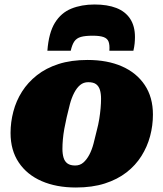

<svg xmlns="http://www.w3.org/2000/svg" viewBox="-20 -821 728 855"><path d="M401 -801Q343 -801 297.5 -782.5Q252 -764 224.5 -719.5Q197 -675 191 -595H295Q301 -622 311 -636.5Q321 -651 340 -656.5Q359 -662 393 -662Q424 -662 441 -656Q458 -650 463.5 -635.5Q469 -621 467 -595H574Q578 -612 579.5 -627Q581 -642 581 -656Q581 -705 559.5 -737.5Q538 -770 498 -785.5Q458 -801 401 -801ZM411 -240Q418 -266 422 -291Q426 -316 428 -339Q430 -362 430 -381Q430 -404 425 -420.5Q420 -437 408 -446Q396 -455 373 -455Q352 -455 337 -442.5Q322 -430 310.5 -408Q299 -386 291.5 -358Q284 -330 277 -299Q271 -273 266.5 -248Q262 -223 260 -200.5Q258 -178 258 -158Q258 -136 263 -119Q268 -102 280.5 -93Q293 -84 315 -84Q336 -84 351 -97Q366 -110 377.5 -131.5Q389 -153 396.5 -181.5Q404 -210 411 -240ZM27 -229Q27 -277 39.5 -324.5Q52 -372 78 -413Q104 -454 144.5 -486Q185 -518 241 -536Q297 -554 370 -554Q458 -554 523 -525.5Q588 -497 624.5 -442.5Q661 -388 661 -311Q661 -262 648.5 -215Q636 -168 610 -126.5Q584 -85 543.5 -53.5Q503 -22 447 -4Q391 14 318 14Q231 14 165.5 -14.5Q100 -43 63.5 -97.5Q27 -152 27 -229Z"/></svg>

Font: Roboto Serif Black
Style: Italic
Weight: 900
Italic angle: -10°
Version: Version 1.008